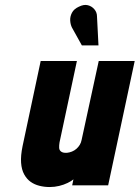

<svg xmlns="http://www.w3.org/2000/svg" viewBox="-20 -747 563 774"><path d="M371 -681Q371 -697 360.5 -709.5Q350 -722 334 -726Q318 -730 298 -720Q278 -711 270 -695.5Q262 -680 263 -664Q264 -648 270 -636L310 -564H377ZM276 -24 271 0H416L523 -501H378L309 -183Q307 -172 301.5 -163Q296 -154 288 -147Q280 -140 270 -136Q260 -132 250 -131Q235 -130 227 -135.5Q219 -141 218.5 -151Q218 -161 220 -173L290 -501H144L71 -158Q63 -119 65 -91Q67 -63 77.5 -44Q88 -25 103.5 -14Q119 -3 139 2Q159 7 180 7Q200 7 218.5 2.5Q237 -2 252.5 -9.5Q268 -17 276 -24Z"/></svg>

Font: Advent Pro ExtraBold
Style: Italic
Weight: 800
Italic angle: -12°
Version: Version 3.000